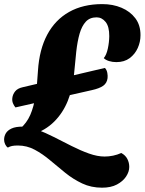

<svg xmlns="http://www.w3.org/2000/svg" viewBox="-66 -702 695 922"><path d="M91.7 -56.3 30.3 -83.7Q62 -110.7 79.2 -149.8Q96.3 -189 104.5 -242Q112.7 -295 116.3 -362.3Q122.7 -464 160.8 -535.5Q199 -607 266 -644.7Q333 -682.3 425 -682.3Q476 -682.3 517.5 -664.8Q559 -647.3 584 -614.2Q609 -581 608.7 -532.7Q608.7 -501 595.5 -471.5Q582.3 -442 556.7 -422.8Q531 -403.7 492.7 -403.7Q474 -403.7 457.5 -408.8Q441 -414 432.3 -423Q445 -437.7 451.7 -468.2Q458.3 -498.7 458.7 -528.3Q459 -574.3 441.2 -596.5Q423.3 -618.7 398 -618.7Q365.3 -618.7 346.2 -598Q327 -577.3 316.3 -540.5Q305.7 -503.7 300.2 -454Q294.7 -404.3 289.7 -347.3Q283.3 -276 259.5 -217.5Q235.7 -159 194 -117.7Q152.3 -76.3 91.7 -56.3ZM424 199.3Q371.7 199.3 328.7 179Q285.7 158.7 248.2 128.5Q210.7 98.3 174.7 67.8Q138.7 37.3 100.8 17Q63 -3.3 19.7 -3.3Q3 -3.3 -8.2 -1Q-19.3 1.3 -28.3 6.7Q-36.7 1 -41.5 -9.7Q-46.3 -20.3 -46.3 -31Q-46.3 -47.7 -38 -61.8Q-29.7 -76 -10.3 -85Q9 -94 42.7 -94Q74 -94 112.3 -79.7Q150.7 -65.3 192.8 -44Q235 -22.7 278 -0.8Q321 21 361.3 35.3Q401.7 49.7 436.3 49.7Q456.7 49.7 477 45.5Q497.3 41.3 516.3 32.7Q536.3 43.3 545.5 61.2Q554.7 79 554.7 99.7Q554.7 122.7 539.5 145.7Q524.3 168.7 495.5 184Q466.7 199.3 424 199.3ZM8.1 -186.1Q0.8 -195 -3.9 -206.3Q-8.5 -217.6 -6.8 -231.7Q-4.7 -249.1 6.8 -263.4Q18.3 -277.8 43.2 -283.2L437.8 -375.8Q447 -365.9 449.4 -351.7Q451.9 -337.4 450.5 -326.7Q447.6 -303 429.6 -290.1Q411.5 -277.2 374.7 -269.1Z"/></svg>

Font: Sansita Swashed Light
Style: Regular
Weight: 300
Designer: Pablo Cosgaya
Foundry: Omnibus-Type
Version: Version 1.003